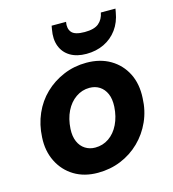

<svg xmlns="http://www.w3.org/2000/svg" viewBox="-110 -824 837 927"><g transform="rotate(-15 308.0 -360.0)"><path d="M266 12Q198 12 148 -18.5Q98 -49 71.5 -102.5Q45 -156 49 -223Q52 -286 75.5 -339.5Q99 -393 139.5 -432Q180 -471 233.5 -493.5Q287 -516 348 -516Q417 -516 467.5 -486Q518 -456 544.5 -403.5Q571 -351 567 -281Q565 -219 541 -165.5Q517 -112 476 -72Q435 -32 381.5 -10Q328 12 266 12ZM285 -109Q323 -109 353.5 -130Q384 -151 402.5 -189Q421 -227 424 -276Q426 -315 414.5 -341Q403 -367 381.5 -381Q360 -395 331 -395Q294 -395 263 -373.5Q232 -352 213.5 -314.5Q195 -277 192 -227Q190 -190 201.5 -163.5Q213 -137 235 -123Q257 -109 285 -109ZM361 -557Q313 -557 280.5 -576.5Q248 -596 234.5 -631.5Q221 -667 230 -715L233 -732H305Q299 -699 315 -680Q331 -661 380 -661Q428 -661 450.5 -680Q473 -699 479 -732H552L549 -715Q541 -666 515 -630.5Q489 -595 449.5 -576Q410 -557 361 -557Z"/></g></svg>

Font: DM Sans ExtraBold
Style: Italic
Weight: 800
Italic angle: -10°
Designer: Colophon Foundry, Jonny Pinhorn
Foundry: Colophon Foundry
Version: Version 4.004;gftools[0.9.30]